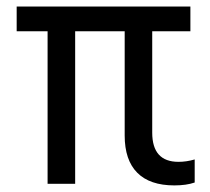

<svg xmlns="http://www.w3.org/2000/svg" viewBox="-20 -560 640 585"><path d="M125 0V-464.8H30.8V-540H560.1V-464.8H443.8V-155.8Q443.8 -66.9 523.9 -66.9Q548.3 -66.9 573.2 -74.2V-3.9Q547.9 4.9 511.2 4.9Q436.5 4.9 398.2 -33.7Q359.9 -72.3 359.9 -147V-464.8H209V0Z"/></svg>

Font: CommitMono
Style: Regular
Weight: 400
Monospace: yes
Designer: Eigil Nikolajsen
Foundry: Eigil Nikolajsen
Version: Version 1.143